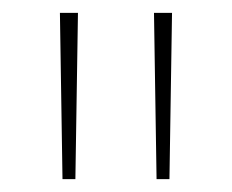

<svg xmlns="http://www.w3.org/2000/svg" viewBox="-20 -734 360 298"><path d="M101 -714 97 -456H77L73 -714ZM247 -714 243 -456H223L219 -714Z"/></svg>

Font: Noto Sans Hebrew Thin
Style: Regular
Weight: 250
Designer: Monotype Design Team
Foundry: Monotype Imaging Inc.
Version: Version 2.003